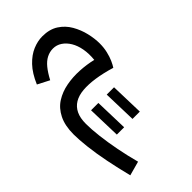

<svg xmlns="http://www.w3.org/2000/svg" viewBox="-236 -458 927 927"><g transform="rotate(-45 228.0 5.5)"><path d="M74 393Q57 326 44.5 263.5Q32 201 26 148Q20 95 20 60Q20 0 40 -40Q60 -80 94 -101.5Q128 -123 170.5 -131Q213 -139 258.5 -136.5Q304 -134 345 -124Q349 -163 343 -196Q337 -229 322.5 -253Q308 -277 287.5 -290.5Q267 -304 243 -304Q220 -304 199.5 -293.5Q179 -283 161 -261Q143 -239 125 -205L65 -236Q88 -290 118.5 -322Q149 -354 182.5 -368Q216 -382 248 -382Q297 -382 330 -360.5Q363 -339 382.5 -305Q402 -271 411 -233Q420 -195 420 -161Q420 -133 414 -107.5Q408 -82 399.5 -63Q391 -44 383 -32Q330 -48 285.5 -54.5Q241 -61 206 -58Q171 -55 147 -40.5Q123 -26 110.5 0Q98 26 98 66Q98 103 104 153.5Q110 204 121 260.5Q132 317 147 373ZM274 208 269 37H319L324 208ZM167 208 162 37H212L217 208Z"/></g></svg>

Font: Noto Sans Arabic SemiCondensed
Style: Regular
Weight: 400
Width: 4
Designer: Monotype Design Team, Nadine Chahine, Nizar Qandah and Khaled Hosny
Foundry: Monotype Imaging Inc.
Version: Version 2.012